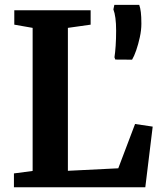

<svg xmlns="http://www.w3.org/2000/svg" viewBox="-20 -786 674 806"><path d="M38.5 0V-58L117 -68.5V-669L40 -682.5V-743H360.5V-682.5L265 -669V-69L476.5 -79.5L547 -265.5L621 -254.5L590 0ZM534.5 -535.5 464 -536 460.5 -545.5Q463.5 -564.5 465.5 -593.5Q467.5 -622.5 467.5 -657.5Q467.5 -688 464.5 -710.2Q461.5 -732.5 456 -746.5L460 -765.5H564.5Q569 -753 571.2 -735Q573.5 -717 573.5 -686.5Q573.5 -659.5 567 -629.8Q560.5 -600 551.8 -574.8Q543 -549.5 534.5 -535.5Z"/></svg>

Font: Merriweather 24pt
Style: Bold
Weight: 700
Designer: Eben Sorkin
Foundry: Eben Sorkin
Version: Version 2.100